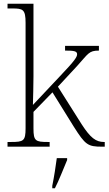

<svg xmlns="http://www.w3.org/2000/svg" viewBox="-20 -780 577 1021"><path d="M20 0H244V-25H236C169 -25 158 -30 158 -97V-185L259 -289L372 -107C434 -9 447 0 523 0H537V-25H533C490 -25 461 -47 415 -118L288 -319L390 -429C450 -495 452 -511 506 -511V-536H326V-511C370 -511 390 -509 390 -492C390 -477 379 -459 300 -376L155 -222C156 -267 158 -325 158 -374V-760H20V-735H46C102 -735 116 -730 116 -659V-98C116 -30 105 -25 38 -25H20ZM258 208V221H272C293 181 319 113 337 71V61H282C276 106 268 159 258 208Z"/></svg>

Font: Noto Serif Georgian ExtraLight
Style: Regular
Weight: 200
Designer: Monotype Design Team, Akaki Razmadze
Foundry: Google LLC
Version: Version 2.003